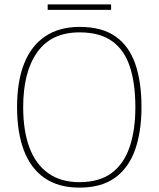

<svg xmlns="http://www.w3.org/2000/svg" viewBox="-20 -848 726 878"><path d="M343 10Q248 10 184.5 -33.5Q121 -77 89.5 -159.5Q58 -242 58 -359Q58 -476 90.5 -557.5Q123 -639 187 -682Q251 -725 344 -725Q446 -725 508 -681.5Q570 -638 598.5 -556Q627 -474 627 -358Q627 -247 598 -164Q569 -81 506.5 -35.5Q444 10 343 10ZM343 -15Q434 -15 490 -56.5Q546 -98 572.5 -175Q599 -252 599 -358Q599 -466 574 -542.5Q549 -619 493 -659.5Q437 -700 344 -700Q215 -700 150.5 -609.5Q86 -519 86 -358Q86 -250 114.5 -173.5Q143 -97 200.5 -56Q258 -15 343 -15ZM198 -803V-828H488V-803Z"/></svg>

Font: Noto Serif Bengali Thin
Style: Regular
Weight: 250
Version: Version 2.003